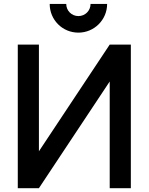

<svg xmlns="http://www.w3.org/2000/svg" viewBox="-20 -983 776 1003"><path d="M453.1 -962.5C453.1 -927.1 425 -899 389.6 -899C354.2 -899 326 -927.1 326 -962.5H239.6C239.6 -879.2 306.2 -812.5 389.6 -812.5C471.9 -812.5 539.6 -879.2 539.6 -962.5ZM553.1 -750 183.3 -192.7V-750H72.9V0H183.3L553.1 -557.3V0H663.5V-750Z"/></svg>

Font: Manrope Semibold
Style: Regular
Weight: 600
Width: 4
Designer: Michael Sharanda
Foundry: Michael Sharanda
Version: Version 2.000;PS 002.000;hotconv 1.0.88;makeotf.lib2.5.64775